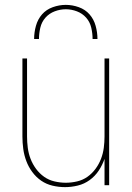

<svg xmlns="http://www.w3.org/2000/svg" viewBox="-20 -760 540 788"><path d="M247 8Q221 8 195.5 2Q170 -4 149 -18.5Q128 -33 112.5 -54Q97 -75 88 -99Q79 -123 75.5 -148.5Q72 -174 72 -200V-520H91V-200Q91 -177 94 -153.5Q97 -130 105.5 -108Q114 -86 128 -67Q142 -48 161 -34.5Q180 -21 203.5 -15.5Q227 -10 250 -10Q273 -10 296.5 -15.5Q320 -21 339 -34.5Q358 -48 372 -67Q386 -86 394.5 -108Q403 -130 406 -153.5Q409 -177 409 -200V-520H428V0H409V-108Q400 -82 385 -59.5Q370 -37 348 -21Q326 -5 299.5 1.5Q273 8 247 8ZM120 -600Q120 -627 127.5 -654Q135 -681 152.5 -701Q170 -721 196.5 -730.5Q223 -740 250 -740Q277 -740 303.5 -730.5Q330 -721 347.5 -701Q365 -681 372.5 -654Q380 -627 380 -600H360Q360 -623 354.5 -646.5Q349 -670 333.5 -687.5Q318 -705 295.5 -713.5Q273 -722 250 -722Q227 -722 204.5 -713.5Q182 -705 166.5 -687.5Q151 -670 145.5 -646.5Q140 -623 140 -600Z"/></svg>

Font: Zed Mono Thin
Style: Regular
Weight: 100
Monospace: yes
Designer: Belleve Invis
Foundry: Belleve Invis
Version: Version 1.0.0; ttfautohint (v1.8.4)